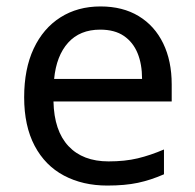

<svg xmlns="http://www.w3.org/2000/svg" viewBox="-20 -566 604 596"><path d="M292 -546Q361 -546 410.5 -516Q460 -486 486.5 -431.5Q513 -377 513 -304V-251H146Q148 -160 192.5 -112.5Q237 -65 317 -65Q368 -65 407.5 -74.5Q447 -84 489 -102V-25Q448 -7 408 1.5Q368 10 313 10Q237 10 178.5 -21Q120 -52 87.5 -113.5Q55 -175 55 -264Q55 -352 84.5 -415Q114 -478 167.5 -512Q221 -546 292 -546ZM291 -474Q228 -474 191.5 -433.5Q155 -393 148 -321H421Q421 -367 407 -401Q393 -435 364.5 -454.5Q336 -474 291 -474Z"/></svg>

Font: lbangla85
Style: Book
Weight: 400
Designer: Jelle Bosma - Monotype Design Team
Foundry: Monotype Imaging Inc.
Version: Version 2.003